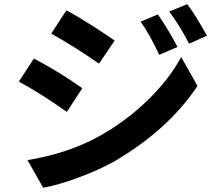

<svg xmlns="http://www.w3.org/2000/svg" viewBox="-20 -836 1040 910"><path d="M728.5 -767.6Q780.3 -692.4 821.3 -613.3L734.4 -576.2Q690.4 -671.9 646.5 -733.4ZM867.2 -816.4Q904.3 -768.6 960.9 -667L876 -628.9Q834 -711.9 782.2 -781.2ZM294.9 -787.1Q398.4 -730.5 523.4 -643.6L449.2 -534.2Q337.9 -612.3 222.7 -676.8ZM110.4 -77.1Q301.8 -108.4 450.2 -190.4Q576.2 -260.7 677.7 -358.9Q779.3 -457 838.9 -565.4L916 -428.7Q777.3 -219.7 518.6 -69.3Q444.3 -28.3 348.6 6.8Q252.9 42 184.6 53.7ZM140.6 -558.6Q264.6 -493.2 370.1 -418L296.9 -305.7Q170.9 -394.5 69.3 -449.2Z"/></svg>

Font: Nasu
Style: Bold
Weight: 700
Designer: Ryoko NISHIZUKA (kana &amp; ideographs); Paul D. Hunt (Latin, Greek &amp; Cyrillic); Wenlong ZHANG (bopomofo); Sandoll C
Version: Version 2014.1215